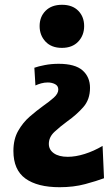

<svg xmlns="http://www.w3.org/2000/svg" viewBox="-20 -572 460 802"><path d="M238.5 -372Q195 -372 170.2 -398.2Q145.5 -424.5 145.5 -463Q145.5 -502 170.5 -527Q195.5 -552 239 -552Q282.5 -552 307 -527Q331.5 -502 331.5 -463Q331.5 -424.5 306.8 -398.2Q282 -372 238.5 -372ZM229 210Q136.5 210 86.2 173.8Q36 137.5 36 58.5Q36 9.5 55.8 -25.2Q75.5 -60 104 -84.8Q132.5 -109.5 159.5 -129Q186 -147.5 204.8 -164.2Q223.5 -181 223.5 -198Q223.5 -213.5 210 -220.5Q196.5 -227.5 179.5 -227.5Q165.5 -227.5 152 -223.8Q138.5 -220 128 -215L123.5 -289Q140 -295 167.2 -300.2Q194.5 -305.5 225 -305.5Q293.5 -305.5 324.8 -278Q356 -250.5 356 -205Q356 -156 327.5 -124Q299 -92 261.5 -65.5Q231.5 -43.5 207.8 -21.5Q184 0.5 184 29Q184 53.5 205 68.2Q226 83 263 83Q296 83 334 71Q372 59 408.5 37.5L414.5 172.5Q384 184 335.8 197Q287.5 210 229 210Z"/></svg>

Font: Heraclito
Style: Bold
Weight: 700
Designer: Kostas Bartsokas (font) & Cristiano Sobral (main changes)
Foundry: Kostas Bartsokas (font) & Cristiano Sobral (main changes)
Version: Version 1.00;July 8, 2020;FontCreator 13.0.0.2655 64-bit